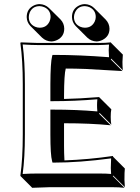

<svg xmlns="http://www.w3.org/2000/svg" viewBox="-20 -854 680 934"><path d="M330.1 -771Q330.1 -810.5 365.2 -827.6Q378.9 -834 393.1 -834Q418.9 -833 437.5 -815.4L494.1 -758.8Q512.2 -739.7 512.7 -714.4Q512.7 -677.2 478.5 -659.7Q464.4 -652.8 449.7 -652.3Q423.3 -653.3 404.8 -670.9L348.1 -727.5Q330.6 -746.1 330.1 -771ZM109.9 -771Q109.9 -810.5 145 -827.6Q158.7 -834 172.9 -834Q199.2 -833 217.8 -815.4L274.4 -759.3Q292.5 -740.2 292.5 -714.4Q292.5 -676.8 258.8 -659.7Q244.6 -652.8 229.5 -652.3Q203.1 -653.3 184.6 -670.9L127.9 -727.5Q110.4 -746.1 109.9 -771ZM291.5 -372.6Q364.7 -374 461.9 -381.8L464.8 -378.9L521.5 -322.3Q518.6 -308.6 518.6 -285.6Q518.6 -261.7 521.5 -247.6L464.8 -304.2L461.9 -300.8L518.6 -244.6Q420.4 -254.4 291.5 -254.4V-143.6Q291.5 -110.4 293.5 -73.7Q412.1 -78.1 528.8 -95.2L530.8 -90.8L587.4 -34.2Q585.4 -18.6 585.4 20.5Q585.4 29.3 587.4 56.6L530.8 0L528.8 2.9L585.4 59.6Q560.5 56.6 525.4 56.6H221.7L136.7 59.6L80.1 2.9L79.1 0Q90.8 -81.5 90.8 -200.2V-444.8Q90.8 -559.6 79.1 -645L81.1 -647.9Q82.5 -647.9 165 -645H459Q495.1 -645 519 -647.9L521 -645L577.6 -588.4Q575.7 -560.5 575.7 -553.2Q575.7 -529.3 577.6 -512.2L521 -568.8L519 -564.9L575.7 -508.3Q575.7 -508.3 396.5 -518.6Q344.2 -520.5 299.8 -520.5Q292 -493.2 291.5 -388.7ZM120.1 -771Q120.1 -737.3 151.4 -723.6Q162.1 -719.2 172.9 -719.2Q207 -719.2 221.2 -750Q225.6 -760.7 226.1 -771Q226.1 -805.7 194.8 -819.3Q184.1 -823.7 172.9 -824.2Q138.2 -824.2 124.5 -793Q120.1 -781.7 120.1 -771ZM339.8 -771Q339.8 -737.3 371.1 -723.6Q381.8 -719.2 393.1 -719.2Q425.8 -719.2 440.4 -748.5Q445.8 -759.8 445.8 -771Q445.8 -804.2 416 -818.8Q404.8 -823.7 393.1 -824.2Q358.4 -824.2 344.7 -793Q339.8 -781.7 339.8 -771ZM225.1 -200.2V-320.8H234.9Q354 -320.8 453.6 -312Q452.1 -327.1 452.1 -341.8Q452.1 -356.4 453.6 -371.1Q344.2 -361.8 234.9 -361.8H225.1V-444.8Q225.6 -550.3 233.4 -579.6L235.4 -586.9H243.2Q365.7 -586.9 510.3 -575.7Q508.8 -595.7 508.8 -609.9Q508.8 -618.7 510.3 -637.2Q486.3 -635.3 459 -634.8H165Q136.2 -634.8 90.3 -637.7Q101.1 -553.2 101.1 -444.8V-200.2Q101.1 -87.4 90.3 -7.8Q136.7 -10.3 165 -9.8H468.8Q497.1 -9.8 520.5 -7.8Q519 -27.3 519 -36.1Q519 -57.6 520.5 -83.5Q365.2 -63 243.2 -63H235.4L233.4 -70.3Q225.1 -99.6 225.1 -200.2Z"/></svg>

Font: Linux Biolinum Shadow O
Style: Bold
Weight: 700
Designer: Philipp H. Poll
Foundry: Philipp H. Poll
Version: Version 0.9.2